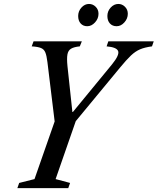

<svg xmlns="http://www.w3.org/2000/svg" viewBox="-20 -976 818 996"><path d="M70 0 79.5 -27 159 -47 263.5 -346 226 -654Q222 -687 215.2 -703.8Q208.5 -720.5 192.5 -727Q176.5 -733.5 144.5 -735.5L154 -761.5H404.5L394 -735.5Q364 -732.5 348.8 -723.5Q333.5 -714.5 329.8 -693.5Q326 -672.5 330 -633L355.5 -395H358L561 -642Q600 -690 593 -710.5Q586 -731 533 -735.5L542 -761.5H777.5L768.5 -735.5Q731 -730.5 706.8 -720.2Q682.5 -710 659.2 -688Q636 -666 601.5 -624L373 -347.5L268.5 -47L343.5 -27L334 0ZM585 -840Q563 -840 550 -854.5Q537 -869 537 -893Q537 -918 554.2 -936.8Q571.5 -955.5 594 -955.5Q613.5 -955.5 628.2 -941Q643 -926.5 643 -904.5Q643 -879.5 625.2 -859.8Q607.5 -840 585 -840ZM432.5 -840Q411 -840 398.2 -854.5Q385.5 -869 385.5 -893Q385.5 -918 402.5 -936.8Q419.5 -955.5 441.5 -955.5Q461.5 -955.5 476.2 -941Q491 -926.5 491 -904.5Q491 -879.5 473 -859.8Q455 -840 432.5 -840Z"/></svg>

Font: Libre Caslon Condensed Medium Italic
Style: Regular
Weight: 500
Italic angle: -22.583°
Designer: Pablo Impallari, Rodrigo Fuenzalida, Katja Schimmel, Ertekin Erdin
Foundry: Pablo Impallari, Rodrigo Fuenzalida
Version: Version 2.000; ttfautohint (v1.8.4.7-5d5b);gftools[0.9.33]